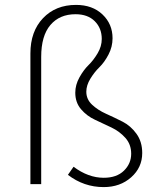

<svg xmlns="http://www.w3.org/2000/svg" viewBox="-20 -751 640 783"><path d="M403 12Q322 12 257 -38L280 -71Q340 -26 403 -26Q456 -26 485.5 -55Q515 -84 515 -124Q515 -162 491.5 -188.5Q468 -215 434.5 -231Q401 -247 367.5 -262.5Q334 -278 310.5 -305.5Q287 -333 287 -373Q287 -405 304 -435.5Q321 -466 341 -485.5Q361 -505 378 -533.5Q395 -562 395 -592Q395 -636 366.5 -664.5Q338 -693 288 -693Q223 -693 185.5 -649Q148 -605 148 -519V0H104V-533Q104 -623 155.5 -677Q207 -731 290 -731Q357 -731 398 -692Q439 -653 439 -595Q439 -560 422.5 -528.5Q406 -497 385.5 -477Q365 -457 348.5 -430Q332 -403 332 -377Q332 -346 355.5 -324Q379 -302 412.5 -287Q446 -272 479.5 -255Q513 -238 536.5 -205.5Q560 -173 560 -127Q560 -68 515 -28Q470 12 403 12Z"/></svg>

Font: TypoPRO Source Code Pro
Style: Regular
Weight: 300
Monospace: yes
Designer: Paul D. Hunt, Teo Tuominen
Foundry: Adobe Systems Incorporated
Version: Version 2.010;PS 1.0;hotconv 1.0.84;makeotf.lib2.5.63406